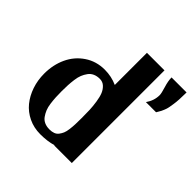

<svg xmlns="http://www.w3.org/2000/svg" viewBox="-175 -809 967 967"><g transform="rotate(45 309.0 -325.0)"><path d="M43.9 0ZM511.2 -660.2H618.2Q618.2 -633.3 616.9 -611.1Q615.7 -588.9 613 -572Q610.4 -555.2 608.2 -543.9Q606 -532.7 601.3 -521.5Q596.7 -510.3 594.5 -505.9Q592.3 -501.5 586.7 -492.2Q581.1 -482.9 580.1 -481H507.8Q532.2 -515.6 532.2 -555.2Q532.2 -567.4 521.7 -601.6Q511.2 -635.7 511.2 -660.2ZM335.9 -431.2V-660.2H460.9V0H335.9V-2Q295.9 9.8 246.1 9.8Q200.2 9.8 161.9 -8.5Q123.5 -26.9 97.9 -58.3Q72.3 -89.8 58.1 -131.6Q43.9 -173.3 43.9 -220.2Q43.9 -283.2 68.1 -335.2Q92.3 -387.2 139.2 -418.7Q186 -450.2 246.1 -450.2Q293.9 -450.2 335.9 -431.2ZM335.9 -195.8Q335.9 -228.5 335 -252.9Q334 -277.3 329.6 -306.9Q325.2 -336.4 317.4 -355.2Q309.6 -374 295.4 -387Q281.2 -399.9 261.2 -399.9Q240.7 -399.9 225.1 -392.8Q209.5 -385.7 199.5 -371.8Q189.5 -357.9 183.1 -342.3Q176.8 -326.7 173.8 -304.2Q170.9 -281.7 169.9 -263.2Q168.9 -244.6 168.9 -220.2Q168.9 -195.8 169.9 -177.2Q170.9 -158.7 173.8 -136.2Q176.8 -113.8 183.3 -97.9Q189.9 -82 199.7 -68.1Q209.5 -54.2 225.1 -47.1Q240.7 -40 261.2 -40Q278.3 -40 290.8 -44.7Q303.2 -49.3 311.3 -59.8Q319.3 -70.3 324.5 -82.3Q329.6 -94.2 332 -113.8Q334.5 -133.3 335.2 -151.1Q335.9 -168.9 335.9 -195.8Z"/></g></svg>

Font: Pfennig
Style: Bold
Weight: 700
Version: Version 20120410 ; ttfautohint (v0.8)